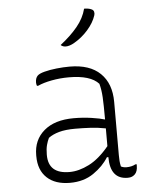

<svg xmlns="http://www.w3.org/2000/svg" viewBox="-56 -848 712 905"><g transform="rotate(-5 300.0 -396.0)"><path d="M479 -352V-100Q479 -84 480 -72Q481 -60 484 -46Q496 -40 510 -40Q535 -40 553 -50H559V-43Q559 -16 546 -3Q540 3 532 6.5Q524 10 512 10Q429 10 429 -95H422Q397 -54 350.5 -22Q304 10 239 10Q169 10 130 -26.5Q91 -63 91 -129V-134Q91 -206 141.5 -249Q192 -292 282 -292Q326 -292 366.5 -286Q407 -280 429 -273Q429 -343 427 -378.5Q425 -414 417 -443Q378 -486 276 -486Q234 -486 194.5 -478.5Q155 -471 129 -459H123Q120 -467 120 -475Q120 -496 131 -507Q140 -516 165 -522.5Q190 -529 222 -532.5Q254 -536 284 -536Q379 -536 429 -487.5Q479 -439 479 -352ZM141 -130Q141 -41 241 -41Q285 -41 333.5 -65.5Q382 -90 429 -147V-231Q393 -238 357.5 -240Q322 -242 285 -242Q239 -242 208.5 -233.5Q178 -225 158 -210Q151 -196 146 -177.5Q141 -159 141 -133ZM376 -802Q397 -802 410 -796Q420 -792 422 -783Q424 -774 421 -766Q410 -732 381 -699Q352 -666 315 -645Q293 -632 274 -632Q269 -632 262.5 -634Q256 -636 251 -641Q300 -679 332.5 -718.5Q365 -758 376 -802Z"/></g></svg>

Font: Recursive Sn Csl St Lt
Style: Regular
Weight: 300
Version: Version 1.079;hotconv 1.0.112;makeotfexe 2.5.65598; ttfautoh